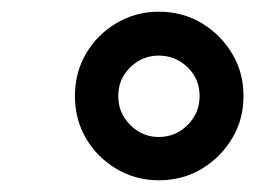

<svg xmlns="http://www.w3.org/2000/svg" viewBox="-20 -719 440 328"><path d="M251 -411Q212 -411 179 -430.5Q146 -450 127 -482.5Q108 -515 108 -555Q108 -595 127 -627.5Q146 -660 179 -679.5Q212 -699 251 -699Q292 -699 324.5 -679.5Q357 -660 376.5 -627.5Q396 -595 396 -555Q396 -515 376.5 -482.5Q357 -450 324.5 -430.5Q292 -411 251 -411ZM251 -485Q280 -485 300.5 -505.5Q321 -526 321 -555Q321 -584 300.5 -604Q280 -624 251 -624Q223 -624 202.5 -604Q182 -584 182 -555Q182 -526 202.5 -505.5Q223 -485 251 -485Z"/></svg>

Font: Archivo SemiExpanded
Style: Bold Italic
Weight: 700
Width: 6
Italic angle: -10°
Designer: Hector Gatti
Foundry: Omnibus-Type
Version: Version 2.001